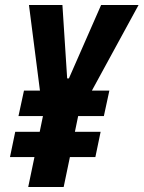

<svg xmlns="http://www.w3.org/2000/svg" viewBox="-20 -749 575 769"><path d="M93 0 118 -120H20L41 -221H139L152 -284H54L76 -386H140L96 -729H230L249 -435H256L385 -729H535L348 -386H418L396 -284H293L280 -221H383L362 -120H260L235 0Z"/></svg>

Font: Mona Sans Condensed
Style: Bold Italic
Weight: 700
Width: 3
Italic angle: -11.7°
Designer: Deni Anggara
Foundry: GitHub
Version: Version 1.001; ttfautohint (v1.8.4.7-5d5b);gftools[0.9.31]